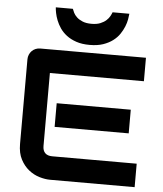

<svg xmlns="http://www.w3.org/2000/svg" viewBox="-61 -982 876 1035"><g transform="rotate(5 377.5 -464.5)"><path d="M649.4 -286.1H248.5V-414.1H649.4ZM706.5 0H248.5Q222.2 0 190.9 -9.3Q159.7 -18.6 133.1 -39.8Q106.4 -61 88.6 -95Q70.8 -128.9 70.8 -178.2V-636.2Q70.8 -649.4 75.7 -661.1Q80.6 -672.9 89.1 -681.6Q97.7 -690.4 109.4 -695.3Q121.1 -700.2 134.8 -700.2H706.5V-573.2H197.8V-178.2Q197.8 -153.3 210.9 -140.1Q224.1 -127 249.5 -127H706.5ZM596.7 -928.7Q595.7 -916.5 592.5 -898.2Q589.4 -879.9 581.1 -859.1Q572.8 -838.4 558.8 -817.6Q544.9 -796.9 522.9 -780.3Q501 -763.7 470.5 -753.2Q439.9 -742.7 397.9 -742.7Q356 -742.7 325.2 -753.2Q294.4 -763.7 272.7 -780.3Q251 -796.9 236.8 -817.6Q222.7 -838.4 214.6 -859.1Q206.5 -879.9 202.9 -898.2Q199.2 -916.5 198.7 -928.7H291Q293.9 -919.9 300 -907.7Q306.2 -895.5 318.1 -884.3Q330.1 -873 349.4 -865Q368.7 -856.9 397.9 -856.9Q426.8 -856.9 446 -865Q465.3 -873 477.5 -884.3Q489.7 -895.5 496.3 -907.7Q502.9 -919.9 505.9 -928.7Z"/></g></svg>

Font: Audiowide
Style: Regular
Weight: 400
Designer: Astigmatic (AOETI)
Foundry: Astigmatic (AOETI)
Version: Version 1.002